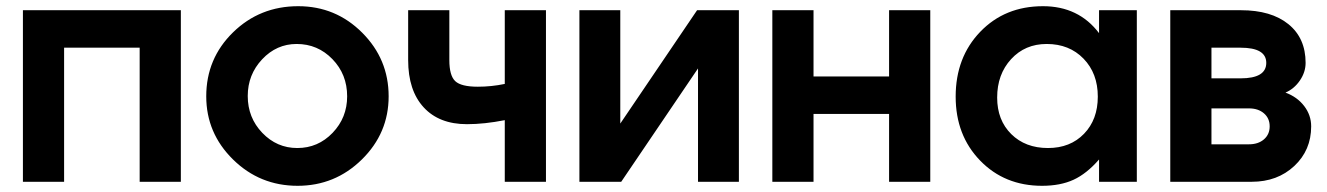

<svg xmlns="http://www.w3.org/2000/svg" viewBox="-20 -587 4286 620"><path d="M54 0V-554H564V0H431V-433H187V0Z M646 -276Q646 -398 732.5 -482.5Q819 -567 943 -567Q1064 -567 1149.5 -481.5Q1235 -396 1235 -276Q1235 -157 1148.5 -72Q1062 13 941 13Q819 13 732.5 -72Q646 -157 646 -276ZM940 -109Q1007 -109 1054 -158Q1101 -207 1101 -276Q1101 -347 1053.5 -396Q1006 -445 938 -445Q873 -445 826.5 -395.5Q780 -346 780 -277Q780 -207 827 -158Q874 -109 940 -109Z M1610 0V-199Q1544 -186 1488 -186Q1398 -186 1348 -240.5Q1298 -295 1298 -393V-554H1431V-393Q1431 -343 1450 -325Q1469 -307 1523 -307Q1567 -307 1610 -316V-554H1743V0Z M1851 0V-554H1983V-188L2231 -554H2366V0H2234V-366L1986 0Z M2474 0V-554H2607V-340H2851V-554H2984V0H2851V-219H2607V0Z M3066 -275Q3066 -402 3145.5 -484.5Q3225 -567 3348 -567Q3463 -567 3529 -480V-554H3651V0H3529V-72Q3489 -26 3446.5 -6.5Q3404 13 3345 13Q3224 13 3145 -68.5Q3066 -150 3066 -275ZM3200 -272Q3200 -199 3245.5 -154Q3291 -109 3364 -109Q3436 -109 3480.5 -155Q3525 -201 3525 -275Q3525 -350 3479 -397.5Q3433 -445 3360 -445Q3290 -445 3245 -396Q3200 -347 3200 -272Z M3759 0V-554H3987Q4085 -554 4140.5 -509Q4196 -464 4196 -384Q4196 -354 4177.5 -327Q4159 -300 4131 -288Q4169 -274 4191.5 -244.5Q4214 -215 4214 -179Q4214 -102 4159.5 -51Q4105 0 4022 0ZM3892 -334H3986Q4069 -334 4069 -384Q4069 -433 3986 -433H3892ZM3892 -121H4013Q4043 -121 4061.5 -137Q4080 -153 4080 -179Q4080 -205 4061.5 -221Q4043 -237 4013 -237H3892Z"/></svg>

Font: Involve
Style: Bold
Weight: 700
Designer: Stefan Peev
Foundry: Context Ltd.
Version: Version 1.001